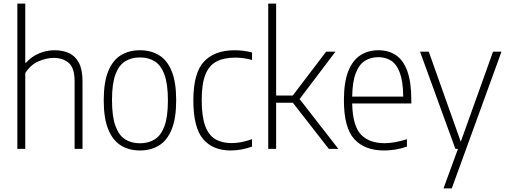

<svg xmlns="http://www.w3.org/2000/svg" viewBox="-20 -828 2818 1068"><path d="M76.5 0V-808H120.5V-478.5H124Q156 -514 197.5 -531.2Q239 -548.5 284.5 -548.5Q329 -548.5 364 -532.5Q399 -516.5 419 -478.5Q439 -440.5 439 -375V0H395V-375Q395 -449.5 362.8 -477.8Q330.5 -506 277.5 -506Q240 -506 195.5 -487.5Q151 -469 120.5 -421.5V0Z M758.5 9Q698 9 652.8 -18.8Q607.5 -46.5 582.2 -108Q557 -169.5 557 -270Q557 -370.5 582 -431.8Q607 -493 652.2 -520.8Q697.5 -548.5 758.5 -548.5Q819 -548.5 864.5 -521Q910 -493.5 935 -432.2Q960 -371 960 -270Q960 -170 935 -108.5Q910 -47 864.8 -19Q819.5 9 758.5 9ZM758.5 -31Q806 -31 840.8 -52.8Q875.5 -74.5 894.8 -126.2Q914 -178 914 -268.5Q914 -360.5 894.8 -412.8Q875.5 -465 840.8 -486.8Q806 -508.5 758.5 -508.5Q711 -508.5 676.2 -487Q641.5 -465.5 622.2 -413.8Q603 -362 603 -272Q603 -180 622.2 -127.2Q641.5 -74.5 676.2 -52.8Q711 -31 758.5 -31Z M1263 9Q1163.5 9 1109.5 -54.8Q1055.5 -118.5 1055.5 -270Q1055.5 -422 1114.5 -485.2Q1173.5 -548.5 1285.5 -548.5Q1308.5 -548.5 1333.5 -545.5Q1358.5 -542.5 1382 -536V-494.5Q1356.5 -501.5 1332.5 -504.5Q1308.5 -507.5 1289 -507.5Q1226 -507.5 1184.5 -486Q1143 -464.5 1122.5 -413Q1102 -361.5 1102 -272Q1102 -181.5 1121 -129Q1140 -76.5 1177.2 -54.2Q1214.5 -32 1269 -32Q1293 -32 1320.8 -37Q1348.5 -42 1382 -54V-12.5Q1322.5 9 1263 9Z M1472 0V-808H1516V-296.5H1608.5L1794 -540.5H1846L1646.5 -277L1862 0H1809L1609 -256.5H1516V0Z M2116.5 9Q2008 9 1950.5 -54.5Q1893 -118 1893 -270.5Q1893 -370.5 1917.2 -431.8Q1941.5 -493 1984.8 -520.8Q2028 -548.5 2084.5 -548.5Q2141.5 -548.5 2182.5 -521Q2223.5 -493.5 2245.8 -432.2Q2268 -371 2268 -270V-252.5H1939Q1941.5 -129 1987.2 -80.2Q2033 -31.5 2120 -31.5Q2172 -31.5 2243.5 -53.5V-12.5Q2208.5 -0.5 2177.5 4.2Q2146.5 9 2116.5 9ZM2084.5 -510Q2042.5 -510 2010.2 -490Q1978 -470 1959.2 -422.2Q1940.5 -374.5 1939 -290.5H2223Q2222 -374 2204.5 -422Q2187 -470 2156.5 -490Q2126 -510 2084.5 -510Z M2513 0 2316.5 -540.5H2365L2543 -39.5L2722.5 -540.5H2769.5L2493 220H2447L2527.5 0Z"/></svg>

Font: Encode Sans SemiCondensed SemiCondensed ExtraLight
Style: Regular
Weight: 200
Width: 4
Designer: Multiple Designers
Foundry: Impallari Type
Version: Version 3.000; ttfautohint (v1.8.3) -l 8 -r 50 -G 200 -x 14 